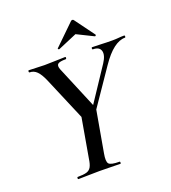

<svg xmlns="http://www.w3.org/2000/svg" viewBox="-143 -900 894 1006"><g transform="rotate(-20 303.5 -397.5)"><path d="M303 -266 288 -281 450 -525Q475 -563 468 -588Q461 -613 425 -613Q421 -613 421 -619Q421 -625 425 -625Q448 -625 476 -623.5Q504 -622 536 -622Q557 -622 570.5 -623.5Q584 -625 603 -625Q607 -625 607 -619Q607 -613 603 -613Q572 -613 538.5 -587.5Q505 -562 469 -509ZM122 0Q118 0 118 -6Q118 -12 122 -12Q154 -12 171 -17Q188 -22 196.5 -37Q205 -52 209 -81L249 -310L335 -319L293 -81Q285 -38 295.5 -25Q306 -12 355 -12Q358 -12 358 -6Q358 0 355 0Q331 0 302 -1Q273 -2 239 -2Q204 -2 175 -1Q146 0 122 0ZM260 -271 145 -542Q129 -579 112 -596Q95 -613 72 -613Q68 -613 68 -619Q68 -625 72 -625Q91 -625 114.5 -623.5Q138 -622 159 -622Q189 -622 221.5 -623.5Q254 -625 274 -625Q278 -625 277.5 -619Q277 -613 273 -613Q239 -613 229 -604.5Q219 -596 228 -573L335 -317ZM260 -674Q258 -673 254.5 -676Q251 -679 254 -681L366 -790Q370 -795 375.5 -795Q381 -795 384 -790L464 -681Q466 -679 463 -675.5Q460 -672 457 -674L366 -719Z"/></g></svg>

Font: Cormorant SemiBold
Style: Italic
Weight: 600
Italic angle: -10°
Designer: Christian Thalmann (Catharsis Fonts)
Foundry: Catharsis Fonts
Version: Version 4.000